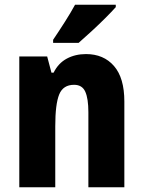

<svg xmlns="http://www.w3.org/2000/svg" viewBox="-20 -786 601 806"><path d="M341 -559Q415 -559 458.5 -509Q502 -459 502 -360V0H351V-315Q351 -372 338 -401Q325 -430 291 -430Q245 -430 228.5 -389.5Q212 -349 212 -256V0H61V-549H178L196 -481H205Q225 -521 260.5 -540Q296 -559 341 -559ZM466 -756Q450 -738 422.5 -710.5Q395 -683 364.5 -655Q334 -627 310 -606H203V-619Q228 -656 252.5 -694.5Q277 -733 295 -766H466Z"/></svg>

Font: Noto Sans Sinhala Condensed ExtraBold
Style: Regular
Weight: 800
Width: 3
Designer: Jelle Bosma - Monotype Design Team
Foundry: Monotype Imaging Inc.
Version: Version 2.006; ttfautohint (v1.8.4.7-5d5b)